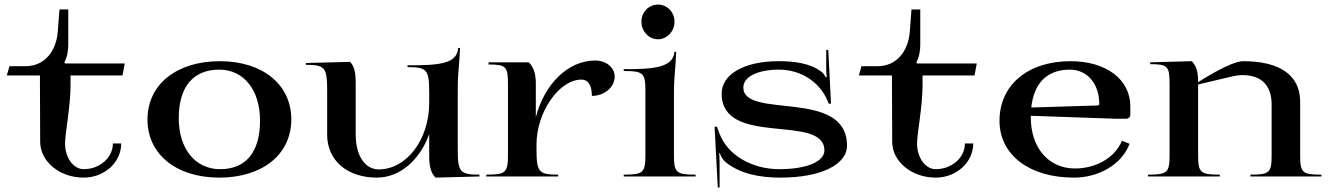

<svg xmlns="http://www.w3.org/2000/svg" viewBox="-20 -773 5818 841"><path d="M10 -442.5H155V-399C155 -300.8 156 -196.5 156 -152C156 -65.3 241.3 5 346.5 5C437.6 5 511 -62 511 -144.6H474.5C474.5 -82.4 417.2 -32 346.5 -32C301.5 -32 265 -82.2 265 -144C265 -190 289 -306.6 289 -399V-442.5H516.5L526.5 -495H265L262 -500C275 -526 279 -550.2 279 -579V-731.5H240.5L233 -634C226.3 -549.2 175.9 -483 91.5 -483H21.5Z M626 -250C626 -97 752 5 941 5C1130 5 1256 -97 1256 -250C1256 -403 1130 -505 943 -505C753.6 -505 626 -403 626 -250ZM763 -255C763 -393.4 826.3 -468 941 -468C1047.5 -468 1119 -378.8 1119 -245C1119 -107.1 1057.8 -32 944 -32C835.4 -32 763 -121.2 763 -255Z M1320 -489C1403.4 -489 1413 -477.5 1413 -377V-183C1413 -70.7 1500.2 5 1631 5C1732.5 5 1820.1 -73.5 1860 -185.8V-87C1860 -42 1869 -13 1888 5L2080 0V-8C1994.5 -8 1985 -19.5 1985 -120V-367C1985 -425.5 1986.7 -446.4 1989.2 -475C1990.9 -494.8 1993 -518.8 1995 -563H1987C1982 -491 1898.7 -487 1765 -487V-479C1850.5 -479 1860 -467.8 1860 -367V-322C1860 -162.1 1761 -31 1639 -31C1578.7 -31 1538 -91.8 1538 -183V-410C1538 -455.5 1532 -484 1513 -502L1320 -497Z M2110 0H2425V-8C2339.5 -8 2330 -19.2 2330 -120V-140C2330 -282.2 2429.1 -424.4 2527.1 -424.4C2556.6 -424.4 2572.5 -399.4 2572.5 -353C2627.5 -353 2672.5 -391.1 2672.5 -438C2672.5 -477.6 2634.2 -508 2587.5 -508C2466.6 -508 2364.2 -403.2 2327 -259.4V-408C2327 -444.2 2319.7 -477.6 2296 -500H2120V-490.5C2196.5 -490.5 2205 -481.8 2205 -403.5V-95C2205 -16.7 2195.5 -8 2110 -8Z M2789.5 -678.5C2789.5 -635.7 2822 -601 2862 -601C2902 -601 2934.5 -635.7 2934.5 -678.5C2934.5 -719.9 2902 -753 2862 -753C2822 -753 2789.5 -719.9 2789.5 -678.5ZM2712 0H3027V-8C2941.5 -8 2932 -16.7 2932 -95V-350C2932 -409.1 2933.7 -429.2 2936.1 -457.4C2937.8 -477.3 2939.9 -502.3 2942 -546H2934C2929 -474 2833.2 -470 2712 -470V-462C2797.5 -462 2807 -453.3 2807 -375V-95C2807 -16.7 2797.5 -8 2712 -8Z M3110 -218 3124 48H3132V-43C3132 -56.5 3131.8 -92.5 3130 -101L3133 -102C3137 -87.5 3150.3 -69.5 3157 -64C3222.7 -10.1 3310.7 5 3399 5C3573.6 5 3690 -51 3690 -135C3690 -261.8 3576.5 -290 3463 -304.3C3349.5 -318.6 3236 -318.9 3236 -390C3236 -436.8 3298.8 -468 3393 -468C3483.6 -468 3568.8 -417.5 3604.5 -332.2L3610 -319H3620L3608 -555L3599 -554V-469C3599 -455 3600 -443 3602 -436L3597 -435C3596 -438 3585 -454 3578 -459C3526.5 -497.2 3457 -505 3390 -505C3240.6 -505 3141 -448.2 3141 -363C3141 -244.4 3253.5 -223.1 3366 -211C3478.5 -198.9 3591 -195.9 3591 -114C3591 -64.8 3512.2 -32 3394 -32C3279.1 -32 3169.1 -88.6 3131 -189L3120 -218Z M3742 -442.5H3887V-399C3887 -300.8 3888 -196.5 3888 -152C3888 -65.3 3973.3 5 4078.5 5C4169.6 5 4243 -62 4243 -144.6H4206.5C4206.5 -82.4 4149.2 -32 4078.5 -32C4033.5 -32 3997 -82.2 3997 -144C3997 -190 4021 -306.6 4021 -399V-442.5H4248.5L4258.5 -495H3997L3994 -500C4007 -526 4011 -550.2 4011 -579V-731.5H3972.5L3965 -634C3958.3 -549.2 3907.9 -483 3823.5 -483H3753.5Z M4358 -244C4358 -94.6 4488.4 5 4684 5C4789.8 5 4891.2 -49.1 4928 -143L4894.5 -156.6C4862.6 -79.1 4776.7 -35 4689 -35C4573.1 -35 4495 -125 4495 -260V-265.9L4863 -253H4913C4922.9 -253 4931 -260.2 4931 -269V-307.5C4931 -424.5 4826.2 -505 4669 -505C4482.4 -505 4358 -400.6 4358 -244ZM4497.2 -302.1C4508.9 -410.2 4567.4 -468 4666 -468C4742.2 -468 4795 -406.5 4795 -318C4795 -314.2 4791.9 -311.1 4788 -311Z M5008 0H5323V-8C5237.5 -8 5228 -16.7 5228 -95V-403L5380 -439C5394.7 -442.5 5407.6 -444 5422.7 -444C5505.5 -444 5550 -398.9 5550 -315V-95C5550 -16.7 5542 -8 5457 -8V0H5768V-8C5683 -8 5675 -16.7 5675 -95V-327C5675 -442.7 5587.5 -505 5425.1 -505C5369.8 -505 5234 -417 5228 -413C5228 -449 5223.7 -482.1 5200 -505L5018 -500V-492C5094.5 -492 5103 -483 5103 -405V-95C5103 -16.7 5093.5 -8 5008 -8Z"/></svg>

Font: Prida01
Style: Black
Weight: 900
Designer: gluk
Foundry: gluk
Version: Version 00.072